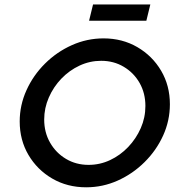

<svg xmlns="http://www.w3.org/2000/svg" viewBox="-20 -805 776 838"><path d="M356.2 12.5Q273.6 12.5 208 -25.7Q142.4 -63.9 104.2 -128.8Q66 -193.8 66 -275Q66 -345.8 95.5 -411.1Q125 -476.4 176.4 -527.4Q227.8 -578.5 293.8 -608Q359.7 -637.5 431.9 -637.5Q513.9 -637.5 579.5 -599.3Q645.1 -561.1 683.3 -496.2Q721.5 -431.2 721.5 -350Q721.5 -278.5 692 -213.5Q662.5 -148.6 611.1 -97.6Q559.7 -46.5 494.1 -17Q428.5 12.5 356.2 12.5ZM366.7 -85.4Q416 -85.4 460.4 -106.2Q504.9 -127.1 539.6 -163.5Q574.3 -200 594.4 -245.8Q614.6 -291.7 614.6 -342.4Q614.6 -398.6 589.2 -443.1Q563.9 -487.5 520.1 -513.5Q476.4 -539.6 421.5 -539.6Q372.2 -539.6 327.4 -518.8Q282.6 -497.9 247.9 -461.8Q213.2 -425.7 193.1 -379.5Q172.9 -333.3 172.9 -283.3Q172.9 -227.1 198.6 -182.3Q224.3 -137.5 268.1 -111.5Q311.8 -85.4 366.7 -85.4ZM368.8 -714.6 386.1 -785.4H636.1L618.8 -714.6Z"/></svg>

Font: Afacad Medium
Style: Italic
Weight: 500
Italic angle: -14°
Designer: Kristian Moeller
Foundry: Dicotype
Version: Version 1.000; ttfautohint (v1.8.4.7-5d5b)